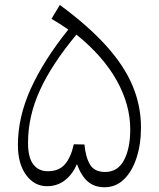

<svg xmlns="http://www.w3.org/2000/svg" viewBox="-20 -770 659 796"><path d="M228 -749.5Q346.7 -662.1 420.9 -579.6Q495.1 -497.1 529.8 -414.1Q564.5 -331.1 564.5 -241.7Q564.5 -171.9 546.1 -115.7Q527.8 -59.6 494.1 -26.6Q460.4 6.3 413.1 6.3Q372.1 6.3 344.7 -16.8Q317.4 -40 298.8 -89.8Q280.8 -46.9 249 -22.5Q217.3 2 174.8 2Q122.6 2 88.4 -44.4Q54.2 -90.8 54.2 -168.9Q54.2 -283.7 107.2 -401.4Q160.2 -519 263.2 -647.5Q218.8 -677.7 193.4 -691.9ZM296.9 -626.5Q194.8 -503.9 145.5 -396Q96.2 -288.1 96.2 -177.7Q96.2 -117.7 117.7 -88.9Q139.2 -60.1 178.7 -60.1Q223.1 -60.1 248.3 -87.9Q273.4 -115.7 286.1 -171.9L330.1 -170.9Q335 -118.2 353.3 -87.6Q371.6 -57.1 415.5 -57.1Q468.3 -57.1 494.1 -106Q520 -154.8 520 -233.9Q520 -335.4 464.1 -436Q408.2 -536.6 296.9 -626.5Z"/></svg>

Font: Pinar DS1-Light
Style: Regular
Weight: 300
Designer: Amin Abedi
Version: Version 2.000